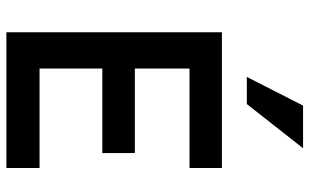

<svg xmlns="http://www.w3.org/2000/svg" viewBox="-204 -766 970 602"><g transform="rotate(90 281.0 -465.0)"><path d="M81.1 0V-675.8H506.8V-574.2H194.8V-402.8H460V-300.8H194.8V-104H506.8V0ZM306.2 -753.9H221.2L311 -930.2H444.8Z"/></g></svg>

Font: Lorenzo Sans Medium
Style: Regular
Weight: 500
Foundry: Intel Corporation
Version: Version 1.00; ttfautohint (v1.5)